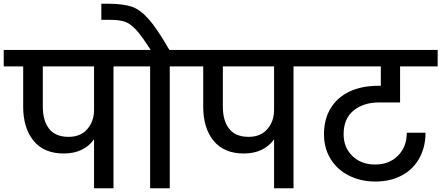

<svg xmlns="http://www.w3.org/2000/svg" viewBox="-44 -1007 2361 1027"><path d="M685 -652H563V0H459V-262Q434 -226 393 -206Q352 -186 297 -186Q191 -186 135.5 -254Q80 -322 80 -437V-652H-24V-740H685ZM459 -652H185V-437Q185 -361 219 -318Q253 -275 323 -275Q387 -275 423 -316.5Q459 -358 459 -419Z M986 -740V-652H864V0H759V-652H637V-740H762Q714 -815 683.5 -848Q653 -881 623.5 -891Q594 -901 543 -901H498V-987H541Q617 -986 661.5 -971Q706 -956 751.5 -904.5Q797 -853 862 -740Z M1648 -652H1526V0H1422V-262Q1397 -226 1356 -206Q1315 -186 1260 -186Q1154 -186 1098.5 -254Q1043 -322 1043 -437V-652H939V-740H1648ZM1422 -652H1148V-437Q1148 -361 1182 -318Q1216 -275 1286 -275Q1350 -275 1386 -316.5Q1422 -358 1422 -419Z M1984 -459Q1900 -459 1847 -415.5Q1794 -372 1794 -289Q1794 -218 1841 -172.5Q1888 -127 1962 -127Q2038 -127 2085 -174.5Q2132 -222 2132 -297H2232Q2232 -220 2199 -160.5Q2166 -101 2105 -68.5Q2044 -36 1964 -36Q1885 -36 1822 -68Q1759 -100 1724 -157.5Q1689 -215 1689 -289Q1689 -370 1725 -428.5Q1761 -487 1826 -517.5Q1891 -548 1978 -548H1993V-652H1600V-740H2297V-652H2096V-459Z"/></svg>

Font: A Bank Premium Med
Style: Regular
Weight: 500
Designer: Ninad Kale (Devanagari), Jonny Pinhorn (Latin), Htun Naung (Myanmar)
Foundry: Indian Type Foundry
Version: 4.004